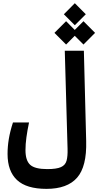

<svg xmlns="http://www.w3.org/2000/svg" viewBox="-20 -1014 626 1214"><path d="M273.9 180.2Q147.5 180.2 87.6 124.3Q27.8 68.4 27.8 -40.5Q27.8 -88.4 35.9 -136.2Q43.9 -184.1 62 -239.7H163.6Q152.8 -188.5 147 -145.3Q141.1 -102.1 141.1 -64.5Q141.1 1 170.9 28.1Q200.7 55.2 278.8 55.2Q337.4 55.2 365.2 42.7Q393.1 30.3 400.9 2Q408.7 -26.4 407.2 -73.7L389.6 -693.4H510.3L524.9 -122.1Q529.3 39.1 467.3 109.6Q405.3 180.2 273.9 180.2ZM507.8 -732.4 452.6 -787.6 397.9 -732.4 324.2 -806.2 397.9 -879.9 452.6 -824.7 507.8 -879.9 581.1 -806.2ZM453.1 -854.5 383.8 -923.8 453.1 -993.7 522.5 -923.8Z"/></svg>

Font: Cascadia Mono PL SemiBold
Style: Regular
Weight: 600
Monospace: yes
Designer: Aaron Bell
Foundry: Saja Typeworks
Version: Version 2404.023; ttfautohint (v1.8.4)